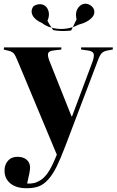

<svg xmlns="http://www.w3.org/2000/svg" viewBox="-25 -770 619 1020"><path d="M199.2 -647Q161.1 -663.6 148.4 -688Q135.7 -712.4 152.8 -736.8Q170.4 -748.5 189.7 -747.6Q209 -746.6 222.2 -731.9Q245.1 -700.2 227.1 -659.2Q234.4 -645 249 -623Q304.2 -607.9 361.8 -626Q363.8 -629.4 381.8 -667Q369.6 -716.8 404.8 -743.2Q423.3 -753.9 441.4 -748.5Q459.5 -743.2 471.2 -726.1Q484.9 -698.7 461.9 -674.8Q439 -650.9 393.1 -639.2Q372.1 -628.4 361.8 -626Q356.4 -614.3 353 -607.9Q304.7 -601.6 257.8 -609.9Q253.4 -615.7 249 -623Q220.2 -630.4 199.2 -647ZM116.2 230Q61 230 30 204.3Q-1 178.7 -1 136.2Q-1 105 17.3 84Q35.6 63 67.9 63Q98.6 63 116.7 78.6Q134.8 94.2 134.8 120.1Q134.8 141.1 119.1 205.1Q139.6 206.1 155.8 202.4Q171.9 198.7 190.7 187Q209.5 175.3 227.8 149.7Q246.1 124 263.2 84L276.9 51.8L69.8 -443.8Q57.1 -475.6 48.6 -485.6Q40 -495.6 22 -500L-4.9 -506.8L-3.9 -518.1H300.8V-506.8L259.8 -502Q236.8 -499.5 231.4 -488.5Q226.1 -477.5 236.8 -448.2L355 -151.9H357.9L467.8 -445.8Q477.5 -476.1 471.2 -487.5Q464.8 -499 440.9 -502L405.8 -506.8V-518.1H574.2V-506.8L546.9 -502Q525.9 -498 515.6 -487.8Q505.4 -477.5 494.1 -446.8L321.8 6.8Q295.9 74.7 275.6 115.7Q255.4 156.7 231.2 183.6Q207 210.4 180.4 220.2Q153.8 230 116.2 230Z"/></svg>

Font: Display Regular
Style: Bold
Weight: 700
Designer: Latin by Veronika Burian and Jose Scaglione. Greek by Irene Vlachou. Cyrillic by Vera Evstafieva.
Foundry: TypeTogether
Version: Version 3.002